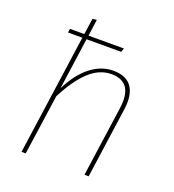

<svg xmlns="http://www.w3.org/2000/svg" viewBox="-134 -839 853 943"><g transform="rotate(20 292.5 -368.0)"><path d="M491 -408Q491 -390 488 -369L436 0H414L466 -367Q469 -388 469 -406Q469 -510 370 -510Q308 -510 254.5 -460.5Q201 -411 152 -315L107 0H85L174 -629H99L102 -649H177L189 -733L211 -736L199 -649H384L377 -629H196L158 -359Q200 -443 255.5 -486Q311 -529 373 -529Q432 -529 461.5 -498Q491 -467 491 -408Z"/></g></svg>

Font: Fira Sans Thin
Style: Italic
Weight: 250
Italic angle: -8°
Designer: Carrois Corporate & Edenspiekermann AG
Foundry: Carrois Corporate GbR & Edenspiekermann AG
Version: Version 4.203